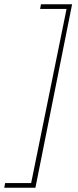

<svg xmlns="http://www.w3.org/2000/svg" viewBox="-84 -728 366 900"><path d="M-64 152 -60 130H62L228 -686H104L108 -708H254L82 152Z"/></svg>

Font: Source Sans 3 ExtraLight
Style: Italic
Weight: 250
Italic angle: -11°
Designer: Paul D. Hunt
Foundry: Adobe
Version: Version 3.046;hotconv 1.0.118;makeotfexe 2.5.65603